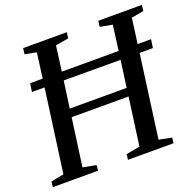

<svg xmlns="http://www.w3.org/2000/svg" viewBox="-131 -878 1029 1013"><g transform="rotate(-20 383.0 -371.5)"><path d="M-2.5 0 1 -30.5 73 -44.5 136.5 -509.5H65.5L72.5 -556.5H143L161.5 -697.5L97 -710L101 -743H346L342 -710L269 -697.5L250.5 -556.5H569.5L588 -697.5L519 -710L523 -743H767.5L764 -710L695 -697.5L676 -556.5H751.5L744.5 -509H670L607 -44.5L678.5 -30.5L675 0H419.5L423 -30.5L500 -44.5L536.5 -313H217L180 -44.5L254.5 -30.5L251.5 0ZM223 -359H542.5L563 -509L244 -509.5Z"/></g></svg>

Font: Merriweather 72pt
Style: Italic
Weight: 400
Italic angle: -7.8°
Version: Version 2.101